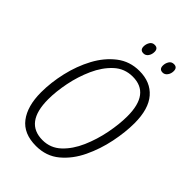

<svg xmlns="http://www.w3.org/2000/svg" viewBox="-261 -1001 1117 1117"><g transform="rotate(45 297.0 -442.5)"><path d="M357 -865Q357 -895 329 -895Q309 -895 299 -878.5Q289 -862 289 -843Q289 -813 317 -813Q335 -813 346 -828.5Q357 -844 357 -865ZM515 -865Q515 -895 487 -895Q467 -895 457 -878.5Q447 -862 447 -843Q447 -813 475 -813Q492 -813 503.5 -828.5Q515 -844 515 -865ZM568 -489Q568 -606 516.5 -665.5Q465 -725 373 -725Q294 -725 234.5 -679Q175 -633 135.5 -559.5Q96 -486 76 -399.5Q56 -313 56 -232Q56 -119 105 -54.5Q154 10 256 10Q340 10 399.5 -39.5Q459 -89 496 -166.5Q533 -244 550.5 -330Q568 -416 568 -489ZM114 -233Q114 -296 129 -371.5Q144 -447 175 -516Q206 -585 254 -629.5Q302 -674 369 -674Q510 -674 510 -489Q510 -424 495 -347Q480 -270 449.5 -200Q419 -130 371.5 -85.5Q324 -41 259 -41Q114 -41 114 -233Z"/></g></svg>

Font: Noto Sans UI SemiCondensed Light
Style: Italic
Weight: 300
Width: 4
Designer: Monotype Design Team
Foundry: Monotype Imaging Inc.
Version: 1.001